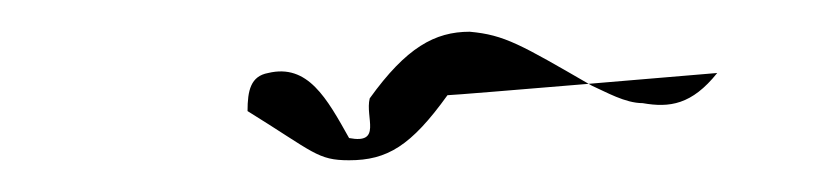

<svg xmlns="http://www.w3.org/2000/svg" viewBox="-20 -316 528 121"><path d="M136 -246C178 -220 180 -215 200 -215C224 -215 239 -224 262 -256C267 -256 432 -270 432 -270C416 -250 402 -248 385 -251C374 -251 362 -258 353 -262C308 -288 298 -294 276 -296C254 -296 236 -286 213 -254C210 -242 221 -225 200 -229C186 -254 174 -276 149 -270C138 -268 136 -259 136 -246Z"/></svg>

Font: Zinc
Style: Regular
Weight: 400
Version: Version 1